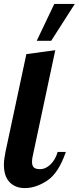

<svg xmlns="http://www.w3.org/2000/svg" viewBox="-28 -957 403 983"><path d="M250 -937H355L234 -748H160ZM-8 -114Q-8 -139 0 -179L107 -680L255 -700L140 -160Q136 -145 136 -128Q136 -108 145.5 -99.5Q155 -91 177 -91Q206 -91 231 -115.5Q256 -140 267 -179H309Q272 -71 214 -32.5Q156 6 99 6Q51 6 21.5 -24Q-8 -54 -8 -114Z"/></svg>

Font: Lobster
Style: Regular
Weight: 400
Designer: Impallari Type
Foundry: Impallari Type
Version: Version 2.100